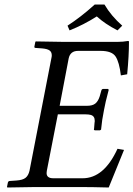

<svg xmlns="http://www.w3.org/2000/svg" viewBox="-20 -831 593 853"><path d="M444 -811Q474 -760 523 -717L502 -696Q446 -725 410 -758Q352 -721 289 -696L280 -717Q339 -755 401 -811ZM553 -646Q553 -583 545 -501L517 -496Q510 -555 493.5 -580Q477 -605 427 -605H327Q292 -605 285 -571L245 -361H367Q391 -361 403.5 -371Q416 -381 423 -403L430 -428Q432 -436 439 -436H460L463 -432Q447 -372 442 -342Q433 -299 429 -255L424 -252H403Q395 -252 398 -260L400 -285Q401 -290 401 -293Q401 -305 396.5 -311.5Q392 -318 383 -320.5Q374 -323 359 -323H237L188 -72Q187 -66 187 -62Q187 -39 217 -39H347Q442 -39 502 -170L531 -165Q519 -136 463 2Q387 0 341 0H135Q103 0 13 2L11 0L15 -20Q17 -27 24 -27L53 -29Q81 -31 93.5 -41Q106 -51 111 -72L208 -571Q210 -579 210 -585Q210 -600 200 -607Q190 -614 167 -616L139 -618Q131 -618 133 -625L137 -645L139 -647Q229 -645 260 -645H503Q526 -645 549 -649Q553 -649 553 -646Z"/></svg>

Font: Linux Libertine O
Style: Italic
Weight: 400
Italic angle: -12°
Designer: Philipp H. Poll
Foundry: Philipp H. Poll
Version: Version 5.1.6